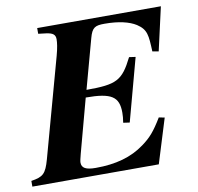

<svg xmlns="http://www.w3.org/2000/svg" viewBox="-111 -748 854 827"><g transform="rotate(-10 316.0 -334.5)"><path d="M645 -669H104V-644L137 -640C168 -636 178 -627 178 -607C178 -592 175 -570 166 -537L47 -105C30 -44 17 -33 -35 -25V0H518L578 -194L553 -199C519 -143 499 -120 462 -93C405 -51 336 -32 248 -32C205 -32 187 -42 187 -66C187 -73 190 -84 195 -104L258 -338C371 -338 402 -316 402 -247C402 -233 401 -222 398 -203L426 -199L500 -473L472 -477C425 -383 399 -370 267 -370L326 -586C338 -631 352 -637 393 -637C454 -637 500 -626 530 -607C571 -580 572 -555 575 -484L602 -479Z"/></g></svg>

Font: XITS
Style: Bold Italic
Weight: 700
Italic angle: -16.33°
Designer: MicroPress Inc., with final additions and corrections provided by Coen Hoffman, Elsevier (retired)
Version: Version 1.105